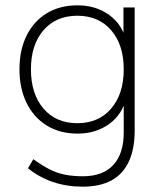

<svg xmlns="http://www.w3.org/2000/svg" viewBox="-20 -512 610 720"><path d="M290 188Q230 188 178.5 170.5Q127 153 85 119L105 85Q137 108 165 122.5Q193 137 223.5 143Q254 149 291 149Q366 149 405 106.5Q444 64 444 -15V-148H454Q440 -84 390 -47.5Q340 -11 271 -11Q204 -11 155 -41.5Q106 -72 79.5 -126.5Q53 -181 53 -252Q53 -324 79.5 -378Q106 -432 155 -462Q204 -492 271 -492Q340 -492 390 -455.5Q440 -419 454 -355H443V-484H485V-22Q485 47 463 94Q441 141 398 164.5Q355 188 290 188ZM270 -50Q350 -50 397 -105Q444 -160 444 -252Q444 -344 397 -398.5Q350 -453 270 -453Q190 -453 143 -398.5Q96 -344 96 -252Q96 -160 143 -105Q190 -50 270 -50Z"/></svg>

Font: Nunito Sans 12pt ExtraLight 12pt ExtraLight
Style: Regular
Weight: 250
Version: Version 3.101;gftools[0.9.27]